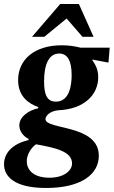

<svg xmlns="http://www.w3.org/2000/svg" viewBox="-49 -704 565 954"><path d="M180 230C356 230 442 161 442 70C442 -87 177 -58 177 -112C177 -126 195 -151 239 -156C369 -161 439 -233 439 -320C439 -365 421 -387 410 -405V-408L490 -393L496 -467H352C324 -474 293 -479 258 -479C121 -479 41 -407 41 -306C41 -222 97 -188 141 -172V-166C93 -156 47 -124 47 -81C47 -51 69 -25 93 -14V-8C6 12 -29 62 -29 112C-29 173 23 230 180 230ZM130 13C225 30 309 48 309 108C309 144 269 179 197 179C112 179 84 136 84 97C84 65 105 30 130 13ZM229 -199C186 -199 170 -231 170 -300C170 -390 197 -438 245 -438C284 -438 307 -406 307 -331C307 -277 295 -199 229 -199ZM171 -521 282 -612 361 -521H416L343 -684H250L110 -521Z"/></svg>

Font: STIX Two Text
Style: Bold Italic
Weight: 700
Italic angle: -12°
Designer: Ross Mills, John Hudson & Paul Hanslow, Tiro Typeworks Ltd; with prior portions MicroPress Inc. and Coen Hoffman, Elsevi
Foundry: Tiro Typeworks Ltd
Version: Version 2.13 b171